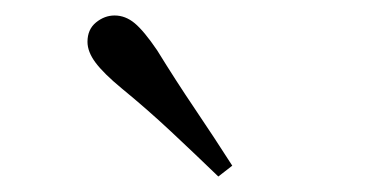

<svg xmlns="http://www.w3.org/2000/svg" viewBox="-20 -838 475 248"><path d="M280 -624 262 -610Q232 -639 201 -668Q170 -697 137 -724Q114 -743 103.5 -757Q93 -771 93 -784Q93 -800 104 -809Q115 -818 128 -818Q142 -818 154 -808Q166 -798 183 -773Q207 -734 232 -697Q257 -660 280 -624Z"/></svg>

Font: Noto Serif KR
Style: Regular
Weight: 400
Designer: Ryoko NISHIZUKA  (kana & ideographs); Frank Grießhammer (Latin, Greek & Cyrillic); Wenlong ZHANG  (bopomofo); Sandoll Co
Foundry: Adobe
Version: Version 2.003-H1;hotconv 1.1.1;makeotfexe 2.6.0